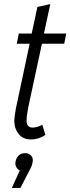

<svg xmlns="http://www.w3.org/2000/svg" viewBox="-20 -674 344 939"><path d="M62 -460 72 -510H135L163 -640L226 -654L195 -510H304L294 -460H185L118 -148Q116 -137 113 -119Q110 -101 110 -85Q110 -50 139 -50Q162 -50 187 -64L202 -14Q169 8 132 8Q92 8 71 -19Q50 -46 50 -81Q50 -94 53 -114Q56 -134 58 -145L125 -460ZM139 121Q138 131 132.5 143Q127 155 116 175L80 245H38L77 159Q68 157 60.5 144.5Q53 132 56 116Q65 75 104 75Q122 75 133 88Q144 101 139 121Z"/></svg>

Font: Radio Canada Condensed Light
Style: Italic
Weight: 300
Width: 3
Italic angle: -12°
Designer: Charles Daoud, Etienne Aubert Bonn, Alexandre Saumier Demers, Jacques Le Bailly
Foundry: Radio-Canada
Version: Version 2.104; ttfautohint (v1.8.4.7-5d5b);gftools[0.9.28.de